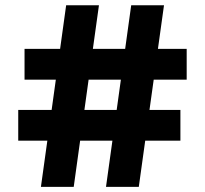

<svg xmlns="http://www.w3.org/2000/svg" viewBox="-20 -708 787 737"><path d="M696.6 -402.1V-520.3H586.2L609.5 -687.7H483.6L460.4 -520.3H336.5L359.8 -687.7H233.9L210.7 -520.3H74.2V-402.1H194.3L178.2 -286.1H50V-168H161.7L137.1 9.2H263L287.6 -168H411.5L386.9 9.2H512.8L537.4 -168H672.5V-286.1H553.8L570 -402.1ZM427.9 -286.1H304L320.1 -402.1H444Z"/></svg>

Font: Diatome
Style: Bold
Weight: 700
Designer: 15.100.17
Foundry: 15.100.17
Version: Version 1.004;Fontself Maker 3.5.8